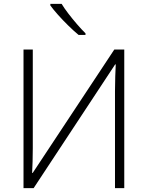

<svg xmlns="http://www.w3.org/2000/svg" viewBox="-20 -969 761 989"><path d="M101.1 -713.9H148.9V-205.1Q148.9 -170.9 147.9 -137.2Q147 -103.5 145.5 -78.1H148.4L568.8 -713.9H620.1V0H572.3V-500.5Q572.3 -540 573.7 -576.2Q575.2 -612.3 576.2 -637.2H573.2L153.3 0H101.1ZM297.4 -949.2Q310.5 -927.2 332 -899.2Q353.5 -871.1 377 -844Q400.4 -816.9 420.4 -797.4V-789.1H384.8Q359.9 -809.6 331.8 -837.2Q303.7 -864.7 279.1 -892.3Q254.4 -919.9 239.3 -940.9V-949.2Z"/></svg>

Font: Open Sans Light
Style: Regular
Weight: 300
Designer: Monotype Design Team
Foundry: Monotype Imaging Inc.
Version: Version 3.000; ttfautohint (v1.8.4)